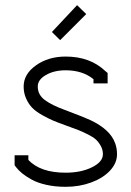

<svg xmlns="http://www.w3.org/2000/svg" viewBox="-20 -699 504 737"><path d="M210.9 -544.9 179.2 -576.2 275.9 -679.2 311 -645ZM231.9 -275.9Q308.1 -247.1 326.2 -238.3Q403.3 -202.1 421.9 -149.4Q429.2 -129.9 429.2 -106.9Q429.2 -73.2 402.6 -44.4Q376 -15.6 330.6 1.2Q285.2 18.1 231.9 18.1Q191.9 18.1 158 10.5Q124 2.9 101.3 -9.8Q78.6 -22.5 64.7 -33.9Q50.8 -45.4 41 -58.1L36.1 -64.9V-103H88.9V-85Q135.3 -36.1 231.9 -36.1Q291 -36.1 333 -56.9Q375 -77.6 375 -106.9Q375 -124 366.9 -138.7Q358.9 -153.3 348.4 -163.1Q337.9 -172.9 316.9 -183.3Q295.9 -193.8 281 -199.7Q266.1 -205.6 238.8 -215.3Q237.3 -215.8 236.3 -216.1Q235.4 -216.3 234.1 -216.8Q232.9 -217.3 231.9 -217.8Q202.1 -228.5 184.1 -236.1Q166 -243.7 141.8 -257.3Q117.7 -271 104 -284.9Q90.3 -298.8 80.6 -320.1Q70.8 -341.3 70.8 -366.2V-367.2Q70.8 -414.6 118.2 -448.2Q165.5 -481.9 231.9 -481.9Q326.2 -481.9 384.8 -425.8L393.1 -418.9V-378.9H338.9V-395Q296.9 -429.2 231.9 -429.2Q187.5 -429.2 156.2 -411.1Q125 -393.1 125 -367.2V-366.2Q125 -335 152.6 -314.7Q180.2 -294.4 231.9 -275.9Z"/></svg>

Font: Rawengulk
Style: Demibold
Weight: 600
Version: Version 0.92